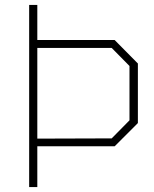

<svg xmlns="http://www.w3.org/2000/svg" viewBox="-20 -757 624 777"><path d="M98 0V-737H131V-595H444L538 -500V-259L444 -165H131V0ZM131 -196 432 -197 504 -270V-490L432 -563H131Z"/></svg>

Font: Tomorrow ExtraLight
Style: Regular
Weight: 275
Designer: Tony de Marco, Monica Rizzolli
Foundry: Just in Type
Version: Version 2.002